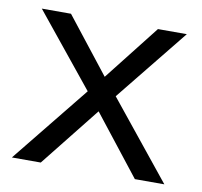

<svg xmlns="http://www.w3.org/2000/svg" viewBox="-63 -569 669 635"><g transform="rotate(10 272.0 -251.0)"><path d="M16 0 225 -259 28 -502H126L272 -316L418 -502H515L319 -259L528 0H429L272 -200L113 0Z"/></g></svg>

Font: Mulish
Style: Regular
Weight: 400
Designer: Vernon Adams
Foundry: Vernon Adams
Version: Version 3.603; ttfautohint (v1.8.3)